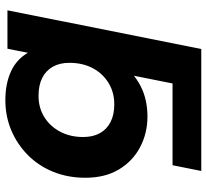

<svg xmlns="http://www.w3.org/2000/svg" viewBox="-48 -734 790 735"><g transform="rotate(90 347.5 -367.0)"><path d="M20 0 168 -742H322L258 -422L217 -266L193 -131L167 0ZM364 8Q301 8 254 -13.5Q207 -35 181.5 -80Q156 -125 156 -195Q156 -267 173.5 -329Q191 -391 225.5 -437.5Q260 -484 310.5 -510Q361 -536 427 -536Q490 -536 543.5 -508Q597 -480 629 -427Q661 -374 661 -298Q661 -232 638.5 -176Q616 -120 575 -79Q534 -38 480 -15Q426 8 364 8ZM347 -119Q393 -119 428.5 -141Q464 -163 484.5 -201.5Q505 -240 505 -290Q505 -327 490.5 -353.5Q476 -380 448 -394.5Q420 -409 380 -409Q334 -409 298 -387Q262 -365 241.5 -326.5Q221 -288 221 -237Q221 -200 236 -173.5Q251 -147 279 -133Q307 -119 347 -119ZM226 -632 168 -742H635L613 -632Z"/></g></svg>

Font: Montserrat Thin
Style: Bold Italic
Weight: 700
Italic angle: -11.3°
Version: Version 9.000